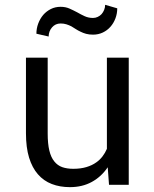

<svg xmlns="http://www.w3.org/2000/svg" viewBox="-20 -768 640 798"><path d="M433.1 0H515.1V-528.3H424.3V-149.4Q417 -132.3 406 -117.9Q395 -103.5 380.4 -93.3Q362.8 -80.6 338.9 -73.5Q314.9 -66.4 284.7 -66.4Q258.8 -66.4 239 -73.2Q219.2 -80.1 205.6 -97.2Q191.9 -113.8 185.1 -142.1Q178.2 -170.4 178.2 -213.4V-528.3H87.9V-214.4Q87.9 -155.3 100.8 -113Q113.8 -70.8 137.7 -43.5Q161.6 -16.1 195.3 -3.2Q229 9.8 270.5 9.8Q322.3 9.8 361.8 -12Q401.4 -33.7 427.7 -72.8ZM467.3 -733.4 417 -748Q417 -736.8 412.8 -726.8Q408.7 -716.8 402.3 -709.5Q395.5 -702.1 386.2 -697.8Q377 -693.4 366.7 -693.4Q347.7 -693.4 331.8 -700.7Q315.9 -708 300.8 -716.8Q285.2 -725.1 268.8 -732.4Q252.4 -739.7 231.9 -739.7Q209.5 -739.7 191.2 -730.5Q172.9 -721.2 159.7 -706.1Q146.5 -690.4 138.9 -670.2Q131.3 -649.9 131.3 -627.9L182.1 -616.2Q182.6 -638.7 196.5 -654.5Q210.4 -670.4 231.9 -670.4Q245.1 -670.4 255.9 -667Q266.6 -663.6 276.4 -658.7Q285.6 -653.3 294.9 -647.2Q304.2 -641.1 314.9 -636.2Q325.2 -630.9 337.9 -627.4Q350.6 -624 366.7 -624Q388.7 -624 407.2 -632.8Q425.8 -641.6 439 -656.7Q452.1 -671.4 459.7 -691.4Q467.3 -711.4 467.3 -733.4Z"/></svg>

Font: Roboto Mono
Style: Regular
Weight: 400
Monospace: yes
Designer: Google
Version: Version 3.000